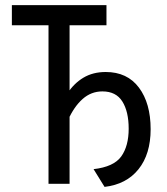

<svg xmlns="http://www.w3.org/2000/svg" viewBox="-20 -720 656 752"><path d="M170 0V-621H26.5V-700H397V-621H252.5V0ZM389.5 12 346.5 -57.5Q425.5 -66.5 454.8 -107.2Q484 -148 484 -216Q484 -283 459.2 -322.5Q434.5 -362 381 -362Q337 -362 303.5 -332.2Q270 -302.5 246 -249L202.5 -261.5Q218.5 -314.5 244 -354Q269.5 -393.5 306.8 -415.8Q344 -438 394 -438Q478.5 -438 524.2 -376.8Q570 -315.5 570 -214Q570 -116.5 522.5 -57.2Q475 2 389.5 12Z"/></svg>

Font: Overpass Mono
Style: Regular
Weight: 400
Designer: Delve Withrington, Dave Bailey
Foundry: Delve Fonts LLC
Version: Version 4.000